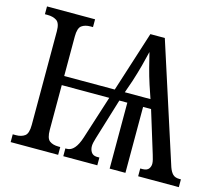

<svg xmlns="http://www.w3.org/2000/svg" viewBox="-101 -845 1119 976"><g transform="rotate(15 458.0 -357.0)"><path d="M31 0V-41H48Q76 -41 94 -54Q112 -67 112 -112V-605Q112 -648 93 -660.5Q74 -673 45 -673H31V-714H284V-673H271Q242 -673 224.5 -660Q207 -647 207 -603V-395H473L575 -714H651L853 -88Q861 -65 873 -53Q885 -41 908 -41H916V0H702V-41H716Q738 -42 746.5 -53.5Q755 -65 755 -80Q755 -89 752 -101Q749 -113 745 -126L677 -347H635V0H552V-347H510L444 -131Q440 -119 437.5 -107Q435 -95 435 -88Q435 -69 444 -55.5Q453 -42 472 -41H487V0H308V-41H316Q359 -41 384 -119L457 -347H207V-112Q207 -67 224.5 -54Q242 -41 271 -41H281V0ZM526 -395H661L638 -463Q624 -506 613.5 -547Q603 -588 594 -625Q586 -590 575 -549Q564 -508 549 -461Z"/></g></svg>

Font: Noto Serif Condensed
Style: Regular
Weight: 400
Width: 3
Designer: Monotype Design Team
Foundry: Monotype Imaging Inc.
Version: Version 2.013; ttfautohint (v1.8.4.7-5d5b)